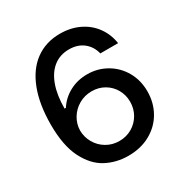

<svg xmlns="http://www.w3.org/2000/svg" viewBox="-167 -851 958 996"><g transform="rotate(-30 311.5 -353.5)"><path d="M50.8 -330.1Q50.8 -451.7 84.2 -538.8Q117.7 -626 179.9 -671.4Q242.2 -716.8 327.1 -716.8Q390.6 -716.8 441.7 -692.1Q492.7 -667.5 524.4 -623.5Q556.2 -579.6 564.5 -523.4H458Q447.3 -568.4 413.1 -595.7Q378.9 -623 327.1 -623Q272.9 -623 234.1 -592.5Q195.3 -562 174.8 -504.6Q154.3 -447.3 154.3 -368.2H162.1Q190.9 -413.1 238.5 -438.5Q286.1 -463.9 343.8 -463.9Q406.2 -463.9 458.5 -433.8Q510.7 -403.8 541 -350.8Q571.3 -297.9 571.3 -231.4Q571.3 -163.6 540 -108.6Q508.8 -53.7 451.7 -22Q394.5 9.8 320.3 9.8Q248 9.8 187.7 -22.2Q127.4 -54.2 89.1 -129.9Q50.8 -205.6 50.8 -330.1ZM466.8 -229.5Q466.8 -269.5 447.8 -303.2Q428.7 -336.9 395.3 -356.4Q361.8 -376 320.3 -376Q277.8 -376 242.9 -355.7Q208 -335.4 187.7 -301.5Q167.5 -267.6 167 -228.5Q167.5 -189.5 187 -155.3Q206.5 -121.1 241 -100.6Q275.4 -80.1 317.4 -80.1Q359.4 -80.1 393.6 -100.1Q427.7 -120.1 447.3 -154.3Q466.8 -188.5 466.8 -229.5Z"/></g></svg>

Font: Pretendard JP Medium
Style: Regular
Weight: 500
Designer: Base glyphs from Inter by Rasmus Andersson; Hangeul glyphs from Noto Sans CJK(Source Han Sans) by Jang Soo-young and Kan
Foundry: Kil Hyung-jin
Version: Version 1.309